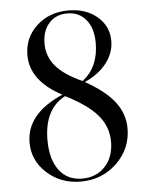

<svg xmlns="http://www.w3.org/2000/svg" viewBox="-52 -749 629 808"><g transform="rotate(-5 262.5 -345.0)"><path d="M310 -400Q394 -353 433 -302.5Q472 -252 472 -190Q472 -104 409.5 -44Q347 16 257 16Q173 16 114.5 -37Q56 -90 56 -166Q56 -288 211 -355Q79 -425 79 -533Q79 -607 132.5 -656.5Q186 -706 267 -706Q341 -706 388.5 -665.5Q436 -625 436 -563Q436 -512 402.5 -469Q369 -426 310 -400ZM301 -405Q370 -458 370 -560Q370 -622 340.5 -658Q311 -694 261 -694Q213 -694 184 -661.5Q155 -629 155 -576Q155 -521 190 -480Q225 -439 301 -405ZM222 -348Q132 -301 132 -170Q132 -88 167 -42Q202 4 264 4Q324 4 361 -36Q398 -76 398 -140Q398 -204 356 -253Q314 -302 222 -348Z"/></g></svg>

Font: Libre Caslon Display
Style: Regular
Weight: 400
Designer: Pablo Impallari, Rodrigo Fuenzalida
Foundry: Pablo Impallari, Rodrigo Fuenzalida
Version: Version 1.002